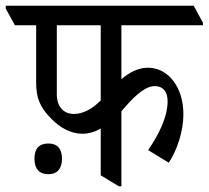

<svg xmlns="http://www.w3.org/2000/svg" viewBox="-57 -643 727 669"><path d="M230 -177C253 -177 275 -184 294 -195V-32L357 6H366V-255C403 -299 444 -343 483 -343C511 -343 527 -323 527 -291C527 -234 495 -172 459 -120L531 -76C561 -121 582 -187 582 -244C582 -293 569 -332 547 -361C525 -390 494 -407 458 -407C424 -407 393 -390 366 -367V-555H650V-564L618 -623H-37V-613L-5 -555H69V-355C69 -304 81 -269 123 -228C152 -199 188 -177 230 -177ZM141 -315V-555H294V-293C264 -263 232 -246 201 -246C167 -246 141 -268 141 -315ZM112 -36C142 -36 159 -55 159 -90C159 -124 143 -143 112 -143C79 -143 63 -125 63 -90C63 -54 80 -36 112 -36Z"/></svg>

Font: Noto Serif Devanagari Condensed
Style: Regular
Weight: 400
Width: 3
Designer: Universal Thirst, Indian Type Foundry and the Monotype Design Team
Foundry: Monotype Imaging Inc.
Version: Version 2.004